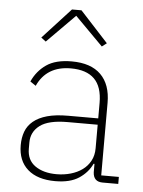

<svg xmlns="http://www.w3.org/2000/svg" viewBox="-54 -791 630 846"><g transform="rotate(5 261.0 -368.0)"><path d="M431 0Q390 0 388 -42V-79H384Q366 -40 327 -14Q288 12 222 12Q143 12 100 -26Q57 -64 57 -133Q57 -166 67 -193Q77 -220 100.5 -239.5Q124 -259 161.5 -269.5Q199 -280 254 -280H387V-348Q387 -420 352 -454.5Q317 -489 248 -489Q141 -489 100 -399L75 -416Q96 -463 137 -491.5Q178 -520 249 -520Q334 -520 378 -476.5Q422 -433 422 -352V-31H500V0ZM225 -19Q258 -19 287.5 -27.5Q317 -36 339 -52Q361 -68 374 -92Q387 -116 387 -148V-252H254Q170 -252 132 -223.5Q94 -195 94 -148V-120Q94 -70 130.5 -44.5Q167 -19 225 -19ZM272 -748 396 -613 375 -597 251 -722 127 -597 106 -613 230 -748Z"/></g></svg>

Font: IBM Plex Sans Thai ExtraLight
Style: Regular
Weight: 200
Designer: Mike Abbink, Paul van der Laan, Pieter van Rosmalen, Ben Mitchell, Mark Frömberg
Foundry: Bold Monday
Version: Version 1.1